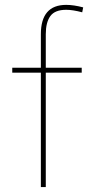

<svg xmlns="http://www.w3.org/2000/svg" viewBox="-20 -760 388 780"><path d="M146 -484.9V-621.1Q146 -740.2 249 -740.2Q279.3 -740.2 317.9 -730L314 -710Q275.4 -720.2 249 -720.2Q203.1 -720.2 184.6 -694.8Q166 -669.4 166 -621.1V-484.9H312V-464.8H166V0H146V-464.8H29.8V-484.9Z"/></svg>

Font: Genome Thin
Style: Regular
Weight: 250
Designer: Alfredo Marco Pradil
Version: Version 1.001